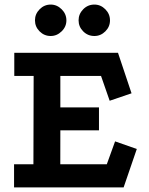

<svg xmlns="http://www.w3.org/2000/svg" viewBox="-20 -820 650 840"><path d="M42.5 -589H496.2L555.5 -411.8L459.8 -379.2L422 -487.8H244V-350.2H413V-249.8H244L243.8 -101.2H447.2L483.5 -201.5L578.5 -168.2L520.8 0H41.5V-101.2H126.2L127.2 -487.8H42.5ZM393 -800Q420.5 -800 440.9 -779.4Q461.2 -758.8 461.2 -730.9Q461.2 -703 440.9 -682.8Q420.5 -662.5 393 -662.5Q364.2 -662.5 344 -682.8Q323.8 -703 323.8 -731.2Q323.8 -758.8 344 -779.4Q364.2 -800 393 -800ZM201.9 -800Q229 -800 249.8 -779.4Q270.5 -758.8 270.5 -730.9Q270.5 -703 249.6 -682.8Q228.8 -662.5 201.7 -662.5Q173.5 -662.5 153.2 -682.8Q133 -703 133 -731.2Q133 -758.8 153.3 -779.4Q173.6 -800 201.9 -800Z"/></svg>

Font: Podkova VF Beta
Style: Regular
Weight: 400
Designer: Ilya Yudin
Foundry: Cyreal (www.cyreal.org)
Version: Version 2.100